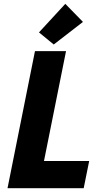

<svg xmlns="http://www.w3.org/2000/svg" viewBox="-20 -988 529 1008"><path d="M19.5 0 163.6 -719.7H326.7L210.9 -142.6H448.2L419.4 0ZM262.2 -754.4 184.6 -817.9 322.8 -967.8 415.5 -873Z"/></svg>

Font: Reddit Sans ExtraBold
Style: Italic
Weight: 800
Italic angle: -11.25°
Designer: Stephen Hutchings
Version: Version 1.013